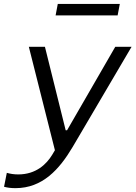

<svg xmlns="http://www.w3.org/2000/svg" viewBox="-48 -744 688 972"><path d="M558.5 -724H244.5L233.5 -666H547.5ZM-27.5 201.5C-10.5 206 6.5 208.5 30.5 208.5C167 208.5 252.5 113.5 319.5 0.5L618 -507H535.5L291.5 -84.5H284.5L179.5 -507H98L230 16.5L216 40C187.5 87 134.5 139 44.5 139C22 139 4 136 -13.5 131Z"/></svg>

Font: Monaspace Neon Light
Style: Italic
Weight: 300
Italic angle: -11°
Designer: Riley Cran & the Lettermatic Team
Foundry: Lettermatic
Version: Version 1.200 (Monaspace Neon)